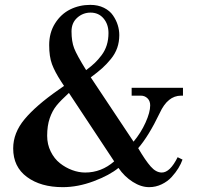

<svg xmlns="http://www.w3.org/2000/svg" viewBox="-20 -751 826 789"><path d="M34.2 -141.1Q34.2 -205.1 81.1 -261.2Q127.9 -317.4 220.2 -381.8L243.2 -397.9L231.9 -415Q205.1 -456.1 193.6 -487.3Q182.1 -518.6 182.1 -565.9Q182.1 -616.7 206.3 -655Q230.5 -693.4 268.3 -712.2Q306.2 -731 351.1 -731Q382.8 -731 407 -719Q431.2 -707 444.3 -687.7Q457.5 -668.5 463.9 -647.9Q470.2 -627.4 470.2 -606.9Q470.2 -578.6 461.7 -554.2Q453.1 -529.8 435.5 -508.3Q418 -486.8 399.7 -470.5Q381.3 -454.1 353 -433.1L528.8 -168.9Q559.1 -205.1 578.1 -247.3Q597.2 -289.6 597.2 -317.9Q597.2 -336.4 585.9 -347.2Q574.7 -357.9 559.1 -357.9H521V-390.1H731.9V-357.9H724.1Q668.9 -357.9 636.2 -286.1Q591.3 -192.4 547.9 -142.1Q577.6 -91.3 599.4 -66.7Q621.1 -42 645 -42Q678.7 -42 710 -105L730 -95.2Q724.1 -78.1 713.1 -60.1Q702.1 -42 685.5 -23.7Q668.9 -5.4 644.5 6.3Q620.1 18.1 592.8 18.1Q559.6 18.1 525.4 -3.7Q491.2 -25.4 466.8 -61Q430.2 -30.8 365 -6.3Q299.8 18.1 237.8 18.1Q147.5 18.1 90.8 -23.7Q34.2 -65.4 34.2 -141.1ZM173.8 -192.9Q173.8 -157.7 188.5 -128.2Q203.1 -98.6 226.3 -80.3Q249.5 -62 276.6 -52Q303.7 -42 330.1 -42Q396.5 -42 449.2 -87.9L263.2 -369.1Q229 -337.9 211.9 -316.7Q194.8 -295.4 184.3 -264.9Q173.8 -234.4 173.8 -192.9ZM273.9 -622.1Q273.9 -580.6 284.7 -552.7Q295.4 -524.9 334 -462.9Q355.5 -479 369.4 -492.2Q383.3 -505.4 397.5 -524.2Q411.6 -543 418.7 -565.7Q425.8 -588.4 425.8 -615.2Q425.8 -651.4 405.5 -675.3Q385.3 -699.2 352.1 -699.2Q320.8 -699.2 297.4 -678.2Q273.9 -657.2 273.9 -622.1Z"/></svg>

Font: Flanker Steampunk
Style: Bold
Weight: 700
Designer: Alexey Kryukov, Leonardo Di Lena
Foundry: Alexey Kryukov, Leonardo Di Lena
Version: 1.210